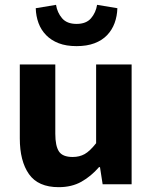

<svg xmlns="http://www.w3.org/2000/svg" viewBox="-20 -763 640 795"><path d="M223 12Q138 12 100 -42Q62 -96 62 -190V-496H209V-209Q209 -159 224 -136Q239 -113 281 -113Q309 -113 330.5 -125Q352 -137 378 -170V-496H525V0H405L394 -71H390Q357 -33 317 -10.5Q277 12 223 12ZM297 -572Q254 -572 223 -584Q192 -596 171 -617.5Q150 -639 139.5 -667.5Q129 -696 128 -729L212 -743Q217 -711 237 -687.5Q257 -664 297 -664Q337 -664 357 -687.5Q377 -711 382 -743L466 -729Q465 -696 454.5 -667.5Q444 -639 423.5 -617.5Q403 -596 371.5 -584Q340 -572 297 -572Z"/></svg>

Font: Source Code Pro
Style: Bold
Weight: 700
Monospace: yes
Designer: Paul D. Hunt, Teo Tuominen
Foundry: Adobe Systems Incorporated
Version: Version 2.030;PS 1.000;hotconv 16.6.51;makeotf.lib2.5.65220